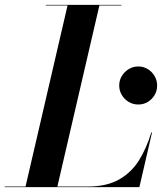

<svg xmlns="http://www.w3.org/2000/svg" viewBox="-66 -770 676 790"><path d="M38.5 0 212.5 -750H343.5L169.5 0ZM-46.5 0V-2.5H295Q373.5 -2.5 424.5 -31.8Q475.5 -61 506.5 -111.2Q537.5 -161.5 556.5 -225H559.5L507.5 0ZM122.5 -747.5V-750H433.5V-747.5ZM503 -340Q481.5 -340 463.8 -350.5Q446 -361 435.2 -379Q424.5 -397 424.5 -418Q424.5 -439.5 435.2 -457.2Q446 -475 463.8 -485.8Q481.5 -496.5 503 -496.5Q524.5 -496.5 542 -485.8Q559.5 -475 570 -457.2Q580.5 -439.5 580.5 -418Q580.5 -396.5 570 -378.8Q559.5 -361 542 -350.5Q524.5 -340 503 -340Z"/></svg>

Font: Bodoni Moda 72pt SemiBold
Style: Italic
Weight: 600
Italic angle: -13°
Designer: Owen Earl
Foundry: indestructible type
Version: Version 2.004